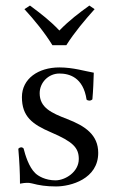

<svg xmlns="http://www.w3.org/2000/svg" viewBox="-20 -662 414 692"><path d="M46 -126C50 -79 52 -40 52 0C62 -2 71 -3 76 -3C83 -3 88 -3 95 -1C121 6 147 10 182 10C235 10 334 -17 334 -111C334 -176 287 -208 222 -233C165 -255 123 -274 123 -326C123 -365 155 -397 194 -397C229 -397 280 -384 292 -303C298 -298 307 -298 313 -304C316 -338 317 -369 318 -400C288 -405 244 -419 194 -419C118 -419 59 -378.3 59 -312C59 -242 96.3 -214 164 -185C242.3 -151.4 264 -130 264 -89C264 -42 215 -12 180 -12C143 -12 117 -28 107 -38C84 -60 71 -103 65 -127C59 -133 52 -132 46 -126ZM169 -499H219C248 -545 286 -590 321 -629L302 -642C265 -615 231 -590 194 -552C160 -588 127 -613 88 -642L68 -629C103 -591 140 -546 169 -499Z"/></svg>

Font: Libertinus Serif Display
Style: Regular
Weight: 400
Designer: Philipp H. Poll
Foundry: Khaled Hosny
Version: Version 6.1